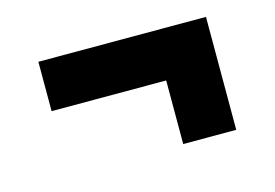

<svg xmlns="http://www.w3.org/2000/svg" viewBox="-54 -548 728 509"><g transform="rotate(-15 310.0 -294.0)"><path d="M80 -313.5H394.5V-139H540V-449H80Z"/></g></svg>

Font: Monaspace Neon ExtraBold
Style: Regular
Weight: 800
Designer: Riley Cran & the Lettermatic Team
Foundry: Lettermatic
Version: Version 1.200 (Monaspace Neon)